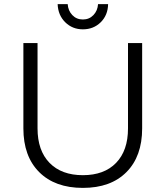

<svg xmlns="http://www.w3.org/2000/svg" viewBox="-20 -910 807 936"><path d="M384 -56Q488 -56 546 -116Q604 -176 604 -284V-700H673V-284Q673 -148 596.5 -71Q520 6 384 6Q248 6 171 -71Q94 -148 94 -284V-700H163V-284Q163 -176 221.5 -116Q280 -56 384 -56ZM384 -815Q415 -815 435.5 -836.5Q456 -858 458 -890H507Q506 -836 471 -801.5Q436 -767 384 -767Q333 -767 298 -801.5Q263 -836 261 -890H310Q312 -858 332.5 -836.5Q353 -815 384 -815Z"/></svg>

Font: Gontserrat Light
Style: Regular
Weight: 300
Designer: Julieta Ulanovsky
Foundry: Julieta Ulanovsky
Version: Version 6.001